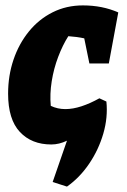

<svg xmlns="http://www.w3.org/2000/svg" viewBox="-20 -523 469 711"><path d="M228 168 175 151 228 -2Q199 12 170 12Q97 12 53.5 -34.5Q10 -81 10 -176Q10 -243 30 -302Q50 -361 87 -406.5Q124 -452 175 -477.5Q226 -503 287 -503Q359 -503 418 -477L383 -288H311L292 -381Q264 -387 233 -389Q212 -356 195.5 -312.5Q179 -269 171.5 -222Q164 -175 168 -131Q193 -119 222 -119Q250 -119 282 -129.5Q314 -140 348 -159L374 -147Q380 -88 362.5 -28Q345 32 310 83.5Q275 135 228 168Z"/></svg>

Font: Piazzolla ExtraBold
Style: Italic
Weight: 800
Italic angle: -11.3°
Designer: Juan Pablo del Peral
Foundry: Huerta Tipografica
Version: Version 1.330